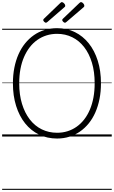

<svg xmlns="http://www.w3.org/2000/svg" viewBox="-20 -1279 1067 1799"><path d="M515 19Q422 19 346 -18Q270 -55 215.5 -123Q161 -191 131 -286.5Q101 -382 101 -498Q101 -576 114.5 -644.5Q128 -713 153.5 -770.5Q179 -828 215.5 -873Q252 -918 298 -950Q344 -982 398.5 -998.5Q453 -1015 515 -1015Q607 -1015 682 -978Q757 -941 811.5 -873Q866 -805 896 -710Q926 -615 926 -499Q926 -421 912.5 -352.5Q899 -284 873.5 -226Q848 -168 811.5 -123Q775 -78 729.5 -46.5Q684 -15 630 2Q576 19 515 19ZM515 -35Q567 -35 613 -49.5Q659 -64 698.5 -92Q738 -120 769 -160Q800 -200 822 -251.5Q844 -303 855.5 -365Q867 -427 867 -499Q867 -606 841.5 -691Q816 -776 769 -837Q722 -898 657 -930Q592 -962 515 -962Q463 -962 416.5 -947.5Q370 -933 330 -905Q290 -877 259 -837Q228 -797 205.5 -745.5Q183 -694 171.5 -632Q160 -570 160 -498Q160 -392 186 -306.5Q212 -221 259 -160Q306 -99 371.5 -67Q437 -35 515 -35ZM410 -1066Q403 -1066 394 -1075Q385 -1084 385 -1091Q385 -1093 386 -1096Q387 -1099 391 -1103L544 -1250Q548 -1253 551.5 -1256Q555 -1259 559 -1259Q566 -1259 573.5 -1253.5Q581 -1248 586 -1240.5Q591 -1233 591 -1226Q591 -1221 590 -1218Q589 -1215 583 -1211L424 -1073Q419 -1070 416.5 -1068Q414 -1066 410 -1066ZM589 -1066Q581 -1066 572 -1075Q563 -1084 563 -1091Q563 -1093 564 -1096.5Q565 -1100 569 -1103L723 -1250Q727 -1253 730.5 -1256Q734 -1259 739 -1259Q746 -1259 753 -1253.5Q760 -1248 765 -1240.5Q770 -1233 770 -1226Q770 -1221 769 -1218Q768 -1215 763 -1211L602 -1073Q598 -1070 595 -1068Q592 -1066 589 -1066ZM0 490H1027V500H0ZM0 -20H1027V0H0ZM0 -505H1027V-500H0ZM0 -1010H1027V-1000H0Z"/></svg>

Font: Playwrite PE Guides
Style: Regular
Weight: 400
Designer: Veronika Burian, José Scaglione
Foundry: TypeTogether
Version: Version 1.003